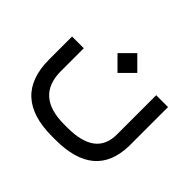

<svg xmlns="http://www.w3.org/2000/svg" viewBox="-141 -579 985 985"><g transform="rotate(45 351.0 -86.5)"><path d="M273.9 -320.3 345.7 -392.1 417.5 -320.3 345.7 -248.5ZM652.8 -308.1V-25.4Q647 219.2 363.3 219.2H338.4Q48.8 219.2 48.8 -49.3V-215.8H133.8V-49.8Q133.8 131.8 338.4 131.8H363.3Q566.9 131.8 566.9 -22.9V-308.1Z"/></g></svg>

Font: Shabnam WOL
Style: WOL
Weight: 400
Foundry: DejaVu fonts team - Redesigned by Saber Rastikerdar - Based on Vazir font
Version: Version 5.0.0